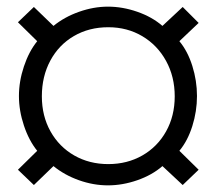

<svg xmlns="http://www.w3.org/2000/svg" viewBox="-20 -621 649 578"><path d="M141 -121 82 -64 34 -110 92 -167Q67 -198 52 -243Q37 -288 37 -332Q37 -376 52 -421Q67 -466 92 -497L34 -554L82 -600L141 -543Q174 -570 218 -585.5Q262 -601 305 -601Q349 -601 393.5 -585.5Q438 -570 469 -543L530 -600L578 -552L520 -497Q545 -467 559 -422.5Q573 -378 573 -332Q573 -286 559 -241.5Q545 -197 520 -167L578 -110L530 -64L469 -121Q438 -94 393.5 -78.5Q349 -63 305 -63Q261 -63 217.5 -78.5Q174 -94 141 -121ZM506 -331Q506 -390 480 -437.5Q454 -485 408.5 -512Q363 -539 306 -539Q248 -539 202.5 -512.5Q157 -486 131.5 -438.5Q106 -391 106 -331Q106 -272 132 -225.5Q158 -179 203.5 -153Q249 -127 306 -127Q363 -127 408.5 -153Q454 -179 480 -225.5Q506 -272 506 -331Z"/></svg>

Font: Sarabun Light
Style: Regular
Weight: 300
Designer: Suppakit Chalermlarp | Katatrad Co.,Ltd.
Foundry: Cadson Demak Co.,Ltd.
Version: Version 1.000; ttfautohint (v1.6)